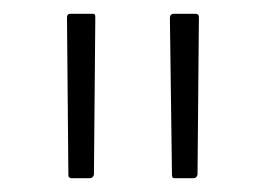

<svg xmlns="http://www.w3.org/2000/svg" viewBox="-20 -728 385 278"><path d="M83 -470Q82 -470 80.5 -471Q79 -472 79 -475L77 -702Q77 -705 78 -706.5Q79 -708 82 -708H114Q117 -708 117.5 -706.5Q118 -705 118 -703L116 -475Q115 -472 113.5 -471Q112 -470 110 -470ZM232 -470Q231 -470 230 -471Q229 -472 229 -475L226 -702Q226 -705 227.5 -706.5Q229 -708 231 -708H263Q266 -708 267 -706.5Q268 -705 268 -703L266 -475Q265 -472 263.5 -471Q262 -470 260 -470Z"/></svg>

Font: Glory ExtraLight
Style: Regular
Weight: 250
Version: Version 1.011